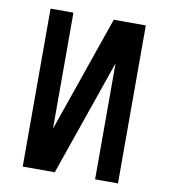

<svg xmlns="http://www.w3.org/2000/svg" viewBox="-77 -736 704 802"><g transform="rotate(10 275.0 -335.0)"><path d="M209 0H73V-670H170V-178L341 -670H477V0H380V-492Z"/></g></svg>

Font: Lode Dark
Style: Bold
Weight: 700
Monospace: yes
Designer: Belleve Invis
Foundry: Belleve Invis
Version: Version 29.2.0; ttfautohint (v1.8.3)